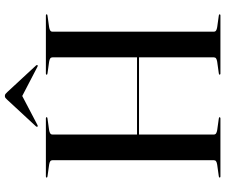

<svg xmlns="http://www.w3.org/2000/svg" viewBox="-87 -817 904 770"><g transform="rotate(-90 365.0 -432.0)"><path d="M163 -334.5H562V-326.5H163ZM210.5 -26.5Q210.5 -20.5 215 -17.5Q219.5 -14.5 228 -13L274.5 -6.5Q280 -6 280 -3Q280 -2 278.8 -1Q277.5 0 275.5 0H42.5Q40 0 39 -1Q38 -2 38 -3Q38 -6 43 -6.5L89.5 -13Q99 -14.5 103.2 -17.5Q107.5 -20.5 107.5 -26.5V-673.5Q107.5 -679.5 103.2 -682.5Q99 -685.5 89.5 -687L43 -693.5Q38 -694 38 -697Q38 -698.5 39 -699.2Q40 -700 42.5 -700H275.5Q277.5 -700 278.8 -699.2Q280 -698.5 280 -697Q280 -694 274.5 -693.5L228 -687Q219.5 -685.5 215 -682.5Q210.5 -679.5 210.5 -673.5ZM623 -26.5Q623 -20.5 627.5 -17.5Q632 -14.5 641 -13L687.5 -6.5Q692.5 -6 692.5 -3Q692.5 -2 691.5 -1Q690.5 0 688 0H455Q453 0 451.8 -1Q450.5 -2 450.5 -3Q450.5 -6 456 -6.5L502.5 -13Q511.5 -14.5 515.8 -17.5Q520 -20.5 520 -26.5V-673.5Q520 -679.5 515.8 -682.5Q511.5 -685.5 502.5 -687L456 -693.5Q450.5 -694 450.5 -697Q450.5 -698.5 451.8 -699.2Q453 -700 455 -700H688Q690.5 -700 691.5 -699.2Q692.5 -698.5 692.5 -697Q692.5 -694 687.5 -693.5L641 -687Q632 -685.5 627.5 -682.5Q623 -679.5 623 -673.5ZM384.5 -805H345.5L481 -734.5Q486 -731.5 488 -733Q489 -734 489 -736Q489 -738 487 -740L381 -854.5Q376.5 -859.5 373.2 -862Q370 -864.5 365 -864.5Q360.5 -864.5 357.2 -862Q354 -859.5 349.5 -854.5L243.5 -740Q241.5 -738 241.8 -736Q242 -734 242.5 -733Q244.5 -731.5 250 -734.5Z"/></g></svg>

Font: Fraunces 120pt
Style: Regular
Weight: 400
Version: Version 1.000;[b76b70a41]